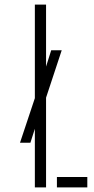

<svg xmlns="http://www.w3.org/2000/svg" viewBox="-20 -820 410 840"><path d="M67.5 -195.5 136 -401 171 -495.5 204 -600H250L175 -373L140 -280L113 -195.5ZM132.5 0V-800H181.5V0ZM229 0V-45.5H362V0Z"/></svg>

Font: Big Shoulders Stencil Text ExtraLight
Style: Regular
Weight: 250
Version: Version 2.001